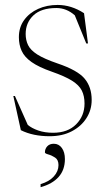

<svg xmlns="http://www.w3.org/2000/svg" viewBox="-20 -542 433 778"><path d="M213.5 -522Q269 -522 320.5 -488.5L336.5 -366H329.5L283 -480Q249.5 -509.5 208.5 -509.5Q147 -509.5 115.5 -479.8Q84 -450 84 -404.5Q84 -379.5 93.8 -359.2Q103.5 -339 131.2 -321.2Q159 -303.5 213 -285Q294.5 -257.5 323 -223.2Q351.5 -189 351.5 -137Q351.5 -96.5 330.2 -63.2Q309 -30 270.8 -10Q232.5 10 181 10Q148 10 118.8 4Q89.5 -2 64.5 -14.5L34 -153H40.5L92.5 -36Q108.5 -22.5 135 -13.2Q161.5 -4 195 -4Q254.5 -4 288.5 -38.2Q322.5 -72.5 322.5 -122.5Q322.5 -153 311.5 -175Q300.5 -197 271.8 -215Q243 -233 190 -251.5Q137 -270 108 -290.5Q79 -311 67.8 -335.8Q56.5 -360.5 56.5 -391.5Q56.5 -431.5 77.8 -460.8Q99 -490 134.5 -506Q170 -522 213.5 -522ZM144.5 204Q179 194 198 173Q217 152 217 127Q217 105.5 203.2 96.5Q189.5 87.5 175.8 83.8Q162 80 162 75.5Q162 61 171.5 50.8Q181 40.5 198 40.5Q218.5 40.5 230.8 57.8Q243 75 243 102.5Q243 146.5 217.5 175Q192 203.5 144.5 216.5Z"/></svg>

Font: Newsreader Display ExtraLight
Style: Regular
Weight: 275
Designer: Hugues Gentile
Foundry: Production Type
Version: Version 1.001